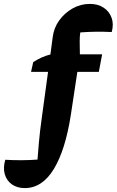

<svg xmlns="http://www.w3.org/2000/svg" viewBox="-153 -764 597 983"><path d="M-26 199Q-65 199 -92 180Q-119 161 -128.5 128Q-138 95 -126 54Q-41 59 39 53Q43 2 46 -32.5Q49 -67 52.5 -96Q56 -125 61 -161L93 -396H6L17 -446Q62 -475 105 -485L117 -575Q123 -622 150.5 -660Q178 -698 219 -721Q260 -744 307 -744Q349 -744 378 -724.5Q407 -705 418.5 -672.5Q430 -640 419 -600Q337 -604 258 -598Q255 -578 255 -553.5Q255 -529 256 -486H370L353 -396H243L210 -178Q182 4 122.5 101.5Q63 199 -26 199Z"/></svg>

Font: Piazzolla ExtraBold
Style: Italic
Weight: 800
Italic angle: -11.3°
Designer: Juan Pablo del Peral
Foundry: Huerta Tipografica
Version: Version 1.330